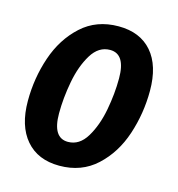

<svg xmlns="http://www.w3.org/2000/svg" viewBox="-88 -621 662 714"><g transform="rotate(15 242.5 -264.0)"><path d="M28 -188Q28 -276 55.5 -357Q83 -438 140.5 -490.5Q198 -543 283 -543Q366 -543 411.5 -490.5Q457 -438 457 -341Q457 -254 430 -172.5Q403 -91 345.5 -38Q288 15 203 15Q120 15 74 -38.5Q28 -92 28 -188ZM334 -356Q334 -450 275 -450Q231 -450 203.5 -405Q176 -360 164 -296Q152 -232 152 -173Q152 -79 211 -79Q255 -79 282.5 -124.5Q310 -170 322 -233.5Q334 -297 334 -356Z"/></g></svg>

Font: Fira Sans Extra Condensed Medium
Style: Italic
Weight: 500
Width: 3
Italic angle: -8°
Designer: Carrois Corporate & Edenspiekermann AG
Foundry: Carrois Corporate GbR & Edenspiekermann AG
Version: Version 4.203